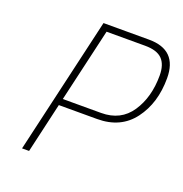

<svg xmlns="http://www.w3.org/2000/svg" viewBox="-126 -812 879 923"><g transform="rotate(20 313.0 -350.0)"><path d="M377 -256H181L122 0H86L248 -700H481Q626 -700 626 -555Q626 -428 561.5 -342Q497 -256 377 -256ZM385 -290Q485 -290 536.5 -367Q588 -444 588 -555Q588 -611 561 -638.5Q534 -666 473 -666H276L189 -290Z"/></g></svg>

Font: Titillium Web ExtraLight
Style: Italic
Weight: 275
Italic angle: -13°
Version: Version 1.002;PS 57.000;hotconv 1.0.70;makeotf.lib2.5.55311